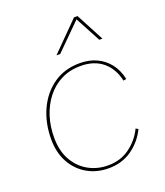

<svg xmlns="http://www.w3.org/2000/svg" viewBox="-136 -817 788 918"><g transform="rotate(-20 258.0 -357.5)"><path d="M259 10Q199 10 151 -17.5Q103 -45 75 -95.5Q47 -146 47 -214Q47 -296 77.5 -363Q108 -430 164.5 -470Q221 -510 299 -510Q347 -510 384.5 -492.5Q422 -475 447.5 -442.5Q473 -410 483 -363L468 -360Q454 -424 410.5 -460Q367 -496 299 -496Q243 -496 199.5 -474Q156 -452 125.5 -413Q95 -374 79 -324Q63 -274 63 -217Q63 -150 89.5 -102.5Q116 -55 161 -29.5Q206 -4 262 -4Q325 -4 372 -38.5Q419 -73 444 -125L456 -118Q429 -62 378.5 -26Q328 10 259 10ZM208 -583 349 -725H367L442 -583H426L357 -712L227 -583Z"/></g></svg>

Font: Work Sans Thin
Style: Italic
Weight: 250
Italic angle: -13°
Designer: Wei Huang
Foundry: Wei Huang
Version: Version 2.012